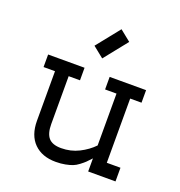

<svg xmlns="http://www.w3.org/2000/svg" viewBox="-131 -827 887 948"><g transform="rotate(20 312.5 -352.5)"><path d="M249 -594.2 346.7 -716.3 403.8 -670.4 306.2 -548.3ZM266.6 -62.5Q316.9 -62.5 359.6 -84Q402.3 -105.5 432.1 -136.7V-409.2H372.1V-475.1H563.5V-409.2H503.9V-71.8H575.7V0H432.1V-68.8Q416 -51.3 407.2 -42.7Q398.4 -34.2 382.3 -22Q366.2 -9.8 351.6 -4.2Q336.9 1.5 314.5 5.9Q292 10.3 264.6 10.3Q192.4 10.3 150.6 -31.2Q108.9 -72.8 108.9 -149.4V-409.2H48.8V-475.1H240.2V-409.2H180.7V-157.7Q180.7 -108.4 200.7 -85.4Q220.7 -62.5 266.6 -62.5Z"/></g></svg>

Font: Eligible
Style: Regular
Weight: 500
Version: Version 1.1